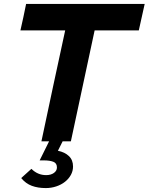

<svg xmlns="http://www.w3.org/2000/svg" viewBox="-20 -720 757 978"><path d="M84 -565Q92 -599 99 -632.5Q106 -666 113 -700H717L687 -565H462Q432 -422 401.5 -282.5Q371 -143 341 0H299L275 48Q310 55 331 75Q352 95 352 128Q352 151 341 171Q330 191 311 206Q292 221 266.5 229.5Q241 238 213 238Q173 238 142 226.5Q111 215 88 187Q101 176 114 163.5Q127 151 140 140Q172 172 215 172Q239 172 254.5 161Q270 150 270 133Q270 111 251.5 104Q233 97 204 97H182Q194 73 206 48.5Q218 24 230 0H191Q221 -143 251 -282.5Q281 -422 312 -565Z"/></svg>

Font: Rosa Sans
Style: Bold Italic
Weight: 700
Italic angle: -12°
Designer: Pentagram / MCKL
Foundry: Pentagram / MCKL
Version: Version 1.005;September 16, 2019;FontCreator 11.5.0.2425 64-